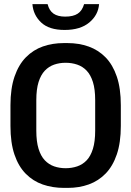

<svg xmlns="http://www.w3.org/2000/svg" viewBox="-20 -906 640 936"><path d="M292 10Q236 10 188.5 -6.5Q141 -23 105.5 -59Q70 -95 50.5 -152.5Q31 -210 31 -292V-393Q31 -475 51 -533Q71 -591 106.5 -627Q142 -663 189 -679.5Q236 -696 291 -696H309Q365 -696 412.5 -679Q460 -662 495 -626Q530 -590 549.5 -532.5Q569 -475 569 -393V-292Q569 -211 549.5 -153.5Q530 -96 495 -60Q460 -24 413 -7Q366 10 310 10ZM300 -86Q330 -86 356.5 -95Q383 -104 402.5 -124.5Q422 -145 433 -180.5Q444 -216 444 -269V-418Q444 -471 433 -506Q422 -541 402.5 -561.5Q383 -582 356.5 -591Q330 -600 300 -600Q270 -600 244 -591Q218 -582 198.5 -561.5Q179 -541 168 -506Q157 -471 157 -418V-269Q157 -216 168 -180.5Q179 -145 198.5 -124.5Q218 -104 244 -95Q270 -86 300 -86ZM295 -760Q219 -760 180.5 -796.5Q142 -833 138 -886H212Q220 -854 241 -839.5Q262 -825 298 -825Q337 -825 359 -839.5Q381 -854 390 -886H463Q459 -833 415.5 -796.5Q372 -760 295 -760Z"/></svg>

Font: Chivo Mono Medium Medium
Style: Regular
Weight: 500
Monospace: yes
Version: Version 1.008